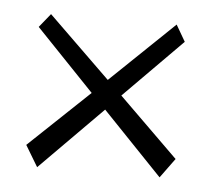

<svg xmlns="http://www.w3.org/2000/svg" viewBox="-34 -502 395 361"><g transform="rotate(5 164.0 -322.0)"><path d="M279 -178 166 -296 48 -177 24 -217 138 -325 28 -440 49 -466 166 -352 286 -467 304 -436 194 -325 306 -215Z"/></g></svg>

Font: Rakkas
Style: Regular
Weight: 400
Designer: Zeynep Akay
Foundry: Zeynep Akay
Version: Version 2.000